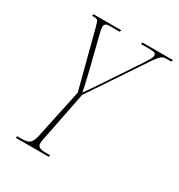

<svg xmlns="http://www.w3.org/2000/svg" viewBox="-170 -827 874 940"><g transform="rotate(30 267.0 -357.0)"><path d="M58 0 60 -10H89Q118 -10 131 -21.5Q144 -33 151 -66L210 -343L126 -665Q119 -692 114.5 -698Q110 -704 93 -704H83L85 -714H242L239 -704H185Q169 -704 161 -699.5Q153 -695 153 -682Q153 -668 159 -647L199 -487Q204 -469 210 -443Q216 -417 221.5 -393Q227 -369 229 -354Q241 -371 257 -394Q273 -417 294 -449L418 -635Q429 -652 436.5 -665.5Q444 -679 444 -687Q444 -695 437.5 -699.5Q431 -704 414 -704H359L362 -714H534L531 -704H506Q493 -704 484.5 -701Q476 -698 466.5 -687Q457 -676 441 -653L234 -344L179 -66Q175 -47 175 -35Q175 -10 217 -10H246L244 0Z"/></g></svg>

Font: Noto Serif Display ExtraCondensed Thin
Style: Italic
Weight: 100
Width: 2
Italic angle: -12°
Designer: Monotype Design Team
Foundry: Monotype Imaging Inc.
Version: Version 2.009